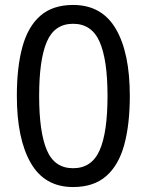

<svg xmlns="http://www.w3.org/2000/svg" viewBox="-20 -745 591 775"><path d="M275 10Q160 10 104 -87.5Q48 -185 48 -358Q48 -474 70.5 -556Q93 -638 143 -681.5Q193 -725 275 -725Q391 -725 447.5 -628.5Q504 -532 504 -358Q504 -243 481.5 -160.5Q459 -78 408.5 -34Q358 10 275 10ZM275 -66Q350 -66 382 -138Q414 -210 414 -358Q414 -504 382 -576.5Q350 -649 275 -649Q200 -649 169 -576.5Q138 -504 138 -358Q138 -212 169 -139Q200 -66 275 -66Z"/></svg>

Font: lkorean85
Style: Book
Weight: 400
Designer: Jelle Bosma - Monotype Design Team
Foundry: Monotype Imaging Inc.
Version: Version 2.003